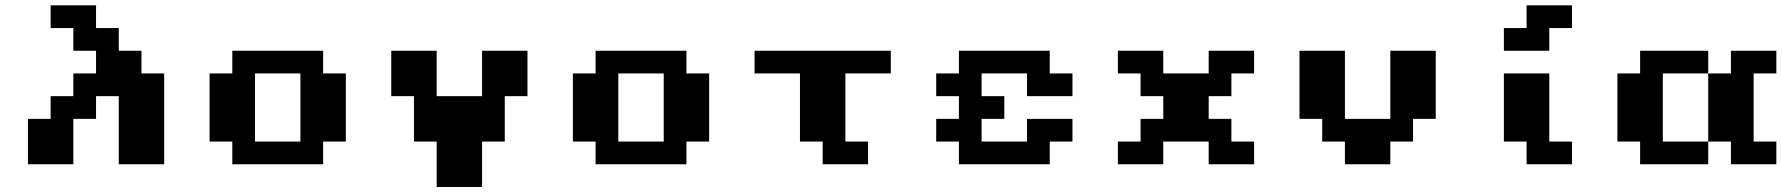

<svg xmlns="http://www.w3.org/2000/svg" viewBox="-20 -628 6811 734"><path d="M86.8 0V-173.6H173.6V-260.4H260.4V-347.2H347.2V-434H260.4V-520.8H173.6V-607.6H347.2V-520.8H434V-434H520.8V-347.2H607.6V0H434V-260.4H347.2V-173.6H260.4V0Z M868.1 0V-86.8H781.2V-347.2H868.1V-434H1215.3V-347.2H1302.1V-86.8H1215.3V0ZM954.9 -86.8H1128.5V-347.2H954.9Z M1649.3 86.8V-86.8H1562.5V-260.4H1475.7V-434H1649.3V-260.4H1822.9V-434H1996.5V-260.4H1909.7V-86.8H1822.9V86.8Z M2256.9 0V-86.8H2170.1V-347.2H2256.9V-434H2604.2V-347.2H2691V-86.8H2604.2V0ZM2343.8 -86.8H2517.4V-347.2H2343.8Z M3211.8 -86.8H3298.6V0H3125V-86.8H3038.2V-347.2H2864.6V-434H3385.4V-347.2H3211.8Z M3906.2 -173.6H4079.9V-86.8H3993.1V0H3645.8V-86.8H3559V-173.6H3645.8V-260.4H3559V-347.2H3645.8V-434H3993.1V-347.2H4079.9V-260.4H3906.2V-347.2H3732.6V-260.4H3819.4V-173.6H3732.6V-86.8H3906.2Z M4253.5 0V-86.8H4340.3V-173.6H4427.1V-260.4H4340.3V-347.2H4253.5V-434H4427.1V-347.2H4600.7V-434H4774.3V-347.2H4687.5V-260.4H4600.7V-173.6H4687.5V-86.8H4774.3V0H4600.7V-86.8H4427.1V0Z M5121.5 0V-86.8H5034.7V-173.6H4947.9V-434H5121.5V-173.6H5295.1V-434H5468.8V-173.6H5381.9V-86.8H5295.1V0Z M5989.6 0H5816V-86.8H5729.2V-347.2H5902.8V-86.8H5989.6ZM5902.8 -520.8V-434H5729.2V-520.8H5816V-607.6H5989.6V-520.8Z M6510.4 -86.8V-347.2H6336.8V-86.8ZM6510.4 -347.2H6597.2V-434H6770.8V-347.2H6684V-86.8H6770.8V0H6597.2V-86.8H6510.4V0H6250V-86.8H6163.2V-347.2H6250V-434H6510.4Z"/></svg>

Font: 8-bit Operator+ 8
Style: Bold
Weight: 700
Designer: GrandChaos9000
Version: Version 1.3.0 - August 1, 2014